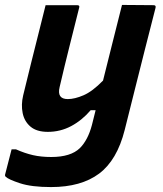

<svg xmlns="http://www.w3.org/2000/svg" viewBox="-42 -559 662 779"><path d="M143 -538H271Q283 -538 279 -527Q258 -443 239 -367.5Q220 -292 200 -206Q188 -157 233 -157Q261 -157 297 -172.5Q333 -188 376 -232Q395 -307 413 -380Q431 -453 453 -539Q485 -539 517.5 -538.5Q550 -538 581 -538Q592 -538 589 -527Q566 -437 546 -358.5Q526 -280 506.5 -201.5Q487 -123 464 -32Q433 91 360 145.5Q287 200 165 200Q86 200 39 184.5Q-8 169 -19 158Q-23 154 -21 148Q-14 120 -8 97.5Q-2 75 5 47H23Q59 63 92 70.5Q125 78 166 78Q245 78 282 42Q315 9 331 -52L346 -112H326Q291 -71 247 -47.5Q203 -24 152 -24Q107 -24 82 -45Q57 -66 50 -100Q43 -134 52 -172Q69 -241 85 -306.5Q101 -372 119 -442Q131 -489 143 -538Z"/></svg>

Font: Recursive Mn Lnr St
Style: Bold Italic
Weight: 700
Italic angle: -15°
Monospace: yes
Version: Version 1.079;hotconv 1.0.112;makeotfexe 2.5.65598; ttfautoh